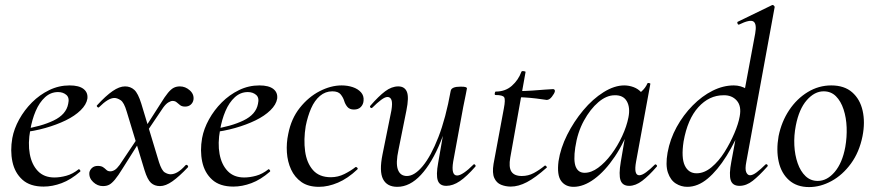

<svg xmlns="http://www.w3.org/2000/svg" viewBox="-20 -746 3553 780"><path d="M157 12Q102 12 71 -16Q40 -44 30.5 -89Q21 -134 30 -185Q37 -223 58 -261Q79 -299 110 -330Q141 -361 180 -380Q219 -399 263 -399Q301 -399 319.5 -384.5Q338 -370 335 -345Q331 -321 307.5 -298Q284 -275 247 -257Q210 -239 164 -226Q118 -213 70 -208L72 -221Q147 -232 198 -256.5Q249 -281 257 -324Q263 -349 249.5 -360.5Q236 -372 216 -372Q186 -372 163 -351Q140 -330 125 -295Q110 -260 103 -218Q93 -164 101 -120.5Q109 -77 134 -51Q159 -25 201 -25Q224 -25 249.5 -32Q275 -39 299 -58Q301 -60 304.5 -56Q308 -52 306 -49Q268 -16 230.5 -2Q193 12 157 12Z M630 10Q608 10 593.5 -3Q579 -16 567 -55L495 -292Q484 -330 470 -339Q456 -348 445 -348Q432 -348 416.5 -338.5Q401 -329 383 -311Q380 -307 375.5 -311.5Q371 -316 375 -319Q410 -357 437.5 -376Q465 -395 488 -395Q510 -395 525.5 -381Q541 -367 554 -325L626 -87Q637 -53 649.5 -45.5Q662 -38 673 -38Q687 -38 702 -47Q717 -56 734 -75Q738 -78 742 -74Q746 -70 743 -66Q708 -29 680.5 -9.5Q653 10 630 10ZM398 10Q376 10 358.5 -6.5Q341 -23 343 -45Q345 -56 354 -64Q363 -72 377 -72Q391 -72 398.5 -67Q406 -62 412 -56Q418 -50 428 -50Q437 -50 446 -55.5Q455 -61 466 -76L547 -197L556 -185L479 -63Q460 -32 447 -16.5Q434 -1 423.5 4.5Q413 10 398 10ZM560 -186 551 -198 631 -323Q650 -354 662.5 -369Q675 -384 686 -389.5Q697 -395 711 -395Q733 -395 751 -379Q769 -363 766 -341Q764 -329 755 -321Q746 -313 732 -313Q719 -313 711.5 -319Q704 -325 697.5 -330.5Q691 -336 681 -336Q674 -336 664 -330Q654 -324 643 -309Z M928 12Q873 12 842 -16Q811 -44 801.5 -89Q792 -134 801 -185Q808 -223 829 -261Q850 -299 881 -330Q912 -361 951 -380Q990 -399 1034 -399Q1072 -399 1090.5 -384.5Q1109 -370 1106 -345Q1102 -321 1078.5 -298Q1055 -275 1018 -257Q981 -239 935 -226Q889 -213 841 -208L843 -221Q918 -232 969 -256.5Q1020 -281 1028 -324Q1034 -349 1020.5 -360.5Q1007 -372 987 -372Q957 -372 934 -351Q911 -330 896 -295Q881 -260 874 -218Q864 -164 872 -120.5Q880 -77 905 -51Q930 -25 972 -25Q995 -25 1020.5 -32Q1046 -39 1070 -58Q1072 -60 1075.5 -56Q1079 -52 1077 -49Q1039 -16 1001.5 -2Q964 12 928 12Z M1276 13Q1232 13 1204.5 -6.5Q1177 -26 1162.5 -57.5Q1148 -89 1145.5 -127Q1143 -165 1151 -202Q1163 -264 1198 -308Q1233 -352 1278.5 -375.5Q1324 -399 1368 -399Q1392 -399 1413 -392Q1434 -385 1446.5 -371Q1459 -357 1457 -337Q1456 -322 1446 -311.5Q1436 -301 1418 -301Q1400 -301 1391 -312Q1382 -323 1378 -337Q1374 -350 1364 -362.5Q1354 -375 1330 -375Q1302 -375 1280 -356.5Q1258 -338 1244 -306Q1230 -274 1222 -234Q1213 -179 1219.5 -131.5Q1226 -84 1251.5 -55Q1277 -26 1324 -26Q1353 -26 1379 -39Q1405 -52 1424 -67Q1427 -69 1431 -65Q1435 -61 1432 -58Q1393 -21 1353 -4Q1313 13 1276 13Z M1594 13Q1552 13 1536 -18.5Q1520 -50 1534 -119L1570 -297Q1575 -327 1570.5 -339.5Q1566 -352 1554 -352Q1544 -352 1528 -340Q1512 -328 1493 -309Q1489 -305 1485 -309Q1481 -313 1485 -317Q1518 -355 1544.5 -375Q1571 -395 1598 -395Q1624 -395 1633 -373Q1642 -351 1631 -297L1599 -138Q1587 -83 1596.5 -57Q1606 -31 1633 -31Q1664 -31 1697.5 -71.5Q1731 -112 1761 -189Q1791 -266 1811 -377L1825 -376Q1806 -259 1770.5 -171.5Q1735 -84 1690 -35.5Q1645 13 1594 13ZM1793 9Q1766 9 1758.5 -13Q1751 -35 1760 -84L1811 -377Q1814 -394 1851 -394Q1867 -394 1872 -392Q1877 -390 1877 -387Q1877 -384 1872 -361Q1867 -338 1862 -312L1821 -89Q1812 -33 1837 -33Q1848 -33 1865 -44.5Q1882 -56 1903 -77Q1906 -81 1910 -76.5Q1914 -72 1911 -69Q1876 -29 1848 -10Q1820 9 1793 9Z M2055 12Q2034 12 2015.5 4.5Q1997 -3 1988 -23Q1979 -43 1985 -80L2027 -306Q2034 -342 2028 -351Q2022 -360 1993 -360Q1989 -360 1990 -367Q1991 -374 1994 -374Q2033 -374 2059.5 -397.5Q2086 -421 2098 -454Q2099 -458 2107.5 -457Q2116 -456 2115 -453L2053 -106Q2046 -67 2057.5 -49Q2069 -31 2100 -31Q2126 -31 2148.5 -43Q2171 -55 2193 -73Q2195 -75 2199 -71Q2203 -67 2201 -65Q2155 -24 2120.5 -6Q2086 12 2055 12ZM2201 -340Q2199 -340 2179.5 -343Q2160 -346 2133.5 -348.5Q2107 -351 2082 -351L2084 -376Q2112 -376 2141.5 -378Q2171 -380 2194.5 -382Q2218 -384 2227 -384Q2231 -384 2233 -381Q2235 -378 2234 -374Q2232 -366 2222 -353Q2212 -340 2201 -340Z M2310 13Q2277 13 2259.5 -11Q2242 -35 2249 -91Q2257 -144 2284 -198Q2311 -252 2349.5 -298Q2388 -344 2432 -371.5Q2476 -399 2516 -399Q2535 -399 2554 -392Q2573 -385 2586.5 -369.5Q2600 -354 2602 -328L2554 -357Q2568 -359 2585 -373.5Q2602 -388 2610 -407Q2612 -410 2617.5 -408.5Q2623 -407 2622 -405L2564 -89Q2554 -34 2577 -34Q2588 -34 2604.5 -46Q2621 -58 2640 -77Q2643 -80 2647 -76Q2651 -72 2648 -69Q2616 -32 2589 -11.5Q2562 9 2536 9Q2509 9 2501 -13.5Q2493 -36 2502 -89L2526 -229L2544 -246Q2517 -168 2477.5 -109.5Q2438 -51 2394.5 -19Q2351 13 2310 13ZM2355 -44Q2382 -44 2410 -64.5Q2438 -85 2463.5 -119Q2489 -153 2507.5 -193Q2526 -233 2533 -269Q2541 -309 2526.5 -334.5Q2512 -360 2477 -359Q2444 -359 2411 -331Q2378 -303 2352 -255.5Q2326 -208 2317 -147Q2309 -93 2319 -68.5Q2329 -44 2355 -44Z M2772 13Q2747 13 2725.5 -0.5Q2704 -14 2693.5 -44.5Q2683 -75 2692 -126Q2702 -181 2729 -230Q2756 -279 2794 -317.5Q2832 -356 2875 -377.5Q2918 -399 2961 -399Q2990 -399 3014.5 -383.5Q3039 -368 3042 -332L2998 -246Q2968 -171 2931.5 -112.5Q2895 -54 2855 -20.5Q2815 13 2772 13ZM2810 -42Q2841 -42 2870.5 -66.5Q2900 -91 2923.5 -128.5Q2947 -166 2963.5 -205Q2980 -244 2985 -273Q2993 -315 2973 -337.5Q2953 -360 2919 -359Q2861 -359 2817 -310.5Q2773 -262 2757 -171Q2747 -105 2762 -73.5Q2777 -42 2810 -42ZM2984 9Q2956 9 2948.5 -14Q2941 -37 2951 -89L3048 -610Q3055 -649 3041 -658.5Q3027 -668 2982 -646Q2978 -645 2976 -651Q2974 -657 2978 -658L3116 -725Q3120 -727 3124 -723Q3128 -719 3127 -717L3012 -89Q3006 -59 3011.5 -46.5Q3017 -34 3027 -34Q3038 -34 3054 -46Q3070 -58 3089 -77Q3093 -81 3097 -77Q3101 -73 3097 -69Q3064 -32 3038 -11.5Q3012 9 2984 9Z M3267 14Q3217 14 3185.5 -14Q3154 -42 3143.5 -89Q3133 -136 3143 -193Q3155 -252 3186 -298.5Q3217 -345 3261.5 -372Q3306 -399 3357 -399Q3410 -399 3442 -371Q3474 -343 3484.5 -296Q3495 -249 3484 -193Q3471 -128 3437 -81.5Q3403 -35 3358 -10.5Q3313 14 3267 14ZM3302 -11Q3340 -11 3371 -47.5Q3402 -84 3414 -149Q3421 -189 3419.5 -228.5Q3418 -268 3407 -301.5Q3396 -335 3376 -355Q3356 -375 3326 -375Q3289 -375 3257.5 -339Q3226 -303 3213 -236Q3205 -195 3207 -155.5Q3209 -116 3220.5 -83Q3232 -50 3252.5 -30.5Q3273 -11 3302 -11Z"/></svg>

Font: Cormorant Garamond Light Medium
Style: Italic
Weight: 500
Italic angle: -10°
Version: Version 4.001